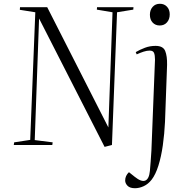

<svg xmlns="http://www.w3.org/2000/svg" viewBox="-20 -768 992 1017"><path d="M554 -93 576 -703 493 -717 494 -730H687L686 -717L600 -703L573 0L534 10L187 -670L164 -26L259 -14L257 0H53L55 -14L140 -27L167 -703L85 -716L86 -730H230ZM774 -690Q774 -715 788.5 -731.5Q803 -748 827 -748Q850 -748 864.5 -732.5Q879 -717 879 -692Q879 -666 864.5 -649.5Q850 -633 826 -633Q803 -633 788.5 -648.5Q774 -664 774 -690ZM854 -122Q851 -59 842.5 1.5Q834 62 819 109.5Q804 157 783 184Q765 207 741.5 218Q718 229 695 229Q668 229 655.5 216Q643 203 643 188Q643 163 663 144L693 168Q729 197 749.5 188.5Q770 180 774 137Q776 114 778 88.5Q780 63 782 30L801 -452Q801 -475 796 -487.5Q791 -500 773 -500Q758 -500 741 -494.5Q724 -489 704 -480L699 -492Q721 -505 747.5 -515Q774 -525 804 -525Q844 -525 855 -498Q866 -471 865 -424Z"/></svg>

Font: Literata 72pt Light
Style: Italic
Weight: 300
Italic angle: -2°
Designer: Latin by Veronika Burian and Jose Scaglione. Greek by Irene Vlachou. Cyrillic by Vera Evstafieva
Foundry: TypeTogether
Version: Version 3.002